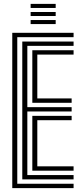

<svg xmlns="http://www.w3.org/2000/svg" viewBox="-20 -969 421 989"><path d="M43.2 0V-800H359V-777.5H69V-22.5H359V0ZM94.8 -45V-755H359V-732.8H120.8V-417H349V-394.8H120.8V-67.2H359V-45ZM146.5 -439.5V-710.2H359V-687.8H172.2V-462H349V-439.5ZM146.5 -89.8V-372.2H349V-349.8H172.2V-112.2H359V-89.8ZM137.8 -928V-949H266.8V-928ZM137.8 -886.5V-907.2H266.8V-886.5ZM137.8 -845V-865.8H266.8V-845Z"/></svg>

Font: Big Shoulders Inline Display ExtraBold
Style: Regular
Weight: 800
Designer: Patric King
Foundry: XO Type Co
Version: Version 1.000